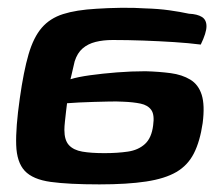

<svg xmlns="http://www.w3.org/2000/svg" viewBox="-20 -480 584 504"><path d="M241 4Q160 4 113 -2.5Q66 -9 45 -31.5Q24 -54 22.5 -99.5Q21 -145 32 -222Q42 -293 55 -337.5Q68 -382 89.5 -407Q111 -432 145.5 -443Q180 -454 233 -457Q262 -459 297 -459.5Q332 -460 361 -458Q396 -457 424.5 -453Q453 -449 476 -444Q498 -443 510 -435.5Q522 -428 522 -411Q522 -394 507 -363Q476 -367 437 -369.5Q398 -372 356.5 -373.5Q315 -375 276 -375Q251 -375 231 -370Q211 -365 197 -353Q183 -341 176 -319Q175 -314 172.5 -304Q170 -294 168 -284.5Q166 -275 165 -272Q184 -278 216.5 -282.5Q249 -287 287 -290Q325 -293 362 -293Q398 -292 428 -288Q458 -284 479.5 -271Q501 -258 509.5 -231Q518 -204 512 -157Q505 -109 489 -77.5Q473 -46 443 -28.5Q413 -11 363.5 -3.5Q314 4 241 4ZM254 -78Q288 -78 315.5 -82Q343 -86 360.5 -102Q378 -118 382 -151Q386 -179 377 -191.5Q368 -204 349 -208Q330 -212 304 -213Q287 -214 267 -213.5Q247 -213 226.5 -212.5Q206 -212 187.5 -211Q169 -210 156 -209Q155 -202 153.5 -188.5Q152 -175 150.5 -161.5Q149 -148 149 -139Q149 -112 161 -99Q173 -86 196 -82Q219 -78 254 -78Z"/></svg>

Font: Genos Thin
Style: Bold Italic
Weight: 700
Italic angle: -8°
Version: Version 1.010